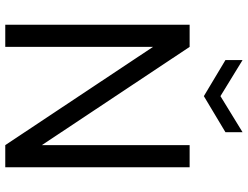

<svg xmlns="http://www.w3.org/2000/svg" viewBox="-126 -815 941 729"><g transform="rotate(90 344.5 -450.5)"><path d="M158 0V-561L531 0H615V-700H531V-139L158 -700H74V0ZM208 -836 345 -754 482 -836V-901L345 -817L208 -901Z"/></g></svg>

Font: Rootstock Sans Body
Style: Regular
Weight: 400
Designer: Colophon Foundry, Jonny Pinhorn
Foundry: Colophon Foundry
Version: Version 1.200;FEAKit 1.0